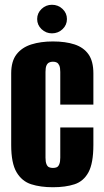

<svg xmlns="http://www.w3.org/2000/svg" viewBox="-20 -774 436 806"><path d="M202 12Q150 12 111 -0.5Q72 -13 49.5 -51Q27 -89 27 -165V-466Q27 -517 49.5 -546Q72 -575 111.5 -587.5Q151 -600 202 -600Q255 -600 293 -587.5Q331 -575 351.5 -546Q372 -517 372 -466V-335H233V-472Q233 -490 229 -499Q225 -508 218.5 -511.5Q212 -515 202 -515Q193 -515 186 -511.5Q179 -508 175 -499Q171 -490 171 -472V-112Q171 -95 175 -85Q179 -75 186 -72Q193 -69 202 -69Q212 -69 218.5 -72Q225 -75 229 -85Q233 -95 233 -112V-239H372V-166Q372 -89 351.5 -51Q331 -13 293 -0.5Q255 12 202 12ZM198 -634Q173 -634 154.5 -651.5Q136 -669 136 -694Q136 -719 154.5 -736.5Q173 -754 198 -754Q224 -754 242.5 -736.5Q261 -719 261 -694Q261 -669 242.5 -651.5Q224 -634 198 -634Z"/></svg>

Font: Alumni Sans ExtraBold
Style: Regular
Weight: 800
Designer: Robert E. Leuschke
Foundry: Robert E. Leuschke
Version: Version 1.018